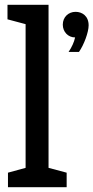

<svg xmlns="http://www.w3.org/2000/svg" viewBox="-20 -775 387 795"><path d="M13 0H256V-60L181 -80V-755H11V-695L86 -675V-80L13 -60ZM307 -560C328 -590 347 -642 347 -670C347 -709 320 -726 293 -726C263 -726 240 -704 240 -673C240 -643 262 -620 291 -620C287 -601 277 -579 264 -560Z"/></svg>

Font: Hermeneus One
Style: Regular
Weight: 400
Designer: Rodrigo Fuenzalida, Pablo Impallari
Foundry: Pablo Impallari, Rodrigo Fuenzalida
Version: Version 1.002